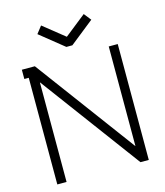

<svg xmlns="http://www.w3.org/2000/svg" viewBox="-129 -990 935 1087"><g transform="rotate(-15 339.0 -446.5)"><path d="M338.9 -793.9H339.8L464.8 -893.1L498 -851.1L356.9 -738.8H321.8L182.1 -851.1L214.8 -893.1ZM70.8 -625H44.9V-679.2H121.1L553.2 -96.2H554.2V-679.2H606.9V0H558.1L126 -583H125V0H70.8Z"/></g></svg>

Font: Rawengulk
Style: Demibold
Weight: 600
Version: Version 0.92